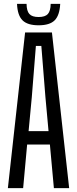

<svg xmlns="http://www.w3.org/2000/svg" viewBox="-20 -967 396 987"><path d="M20.5 0 109 -800H247L335.5 0H257L236.5 -224H119.5L99 0ZM127 -293H229.5L213.5 -468L192.5 -731H164.5L143.5 -468ZM178.5 -837Q121.5 -837 95.8 -862.5Q70 -888 67.5 -947H116.5Q117 -910.5 131 -895Q145 -879.5 178.5 -879.5Q212 -879.5 226 -895Q240 -910.5 240.5 -947H289.5Q286.5 -888 261 -862.5Q235.5 -837 178.5 -837Z"/></svg>

Font: Big Shoulders Display Thin Medium
Style: Regular
Weight: 500
Version: Version 2.002